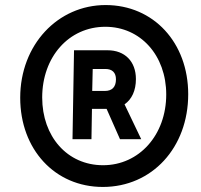

<svg xmlns="http://www.w3.org/2000/svg" viewBox="-20 -730 795 760"><path d="M387 10C582 10 725 -146 725 -357C725 -561 588 -710 398 -710C209 -710 60 -553 60 -343C60 -139 197 10 387 10ZM388 -76C246 -76 147 -190 147 -344C147 -504 252 -624 397 -624C536 -624 638 -511 638 -356C638 -196 531 -76 388 -76ZM267 -179H342L344 -299H402L455 -179H539L473 -317C502 -337 518 -372 518 -417C518 -487 474 -531 406 -531H273ZM395 -370H345L347 -457H397C424 -457 439 -443 439 -416C439 -386 424 -370 395 -370Z"/></svg>

Font: Fixel Text 20240404 Medium
Style: Italic
Weight: 500
Width: 4
Italic angle: -10°
Designer: AlfaBravo + MacPaw
Foundry: Kyrylo Tkachov, Marchela Mozhyna, Serhii Makarenko, Maria Weinstein, Zakhar Kryvoshyya
Version: Version 1.211;Glyphs 3.2 (3225)